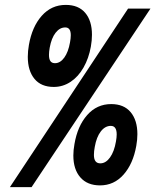

<svg xmlns="http://www.w3.org/2000/svg" viewBox="-20 -760 640 784"><path d="M503 -725H594.5L109 4H20.5ZM93.5 -528Q93.5 -551 98 -576.5Q111 -651 150.5 -695.5Q190 -740 248.5 -740Q300.5 -740 328 -707.5Q355.5 -675 355.5 -618Q355.5 -595 351 -569.5Q342.5 -522 321.2 -484.5Q300 -447 268.5 -426Q237 -405 199.5 -405Q148 -405 120.8 -438Q93.5 -471 93.5 -528ZM266 -587.5Q269 -604 269 -616.5Q269 -648 246.5 -648Q224 -648 207 -626.2Q190 -604.5 183 -565.5Q180 -548.5 180 -536Q180 -518.5 186 -510.2Q192 -502 204.5 -502Q226 -502 242.5 -524.8Q259 -547.5 266 -587.5ZM279.5 -125Q279.5 -147 284 -171.5Q296.5 -245.5 336 -290.2Q375.5 -335 434 -335Q486 -335 513.5 -302Q541 -269 541 -212Q541 -189.5 536.5 -164.5Q523.5 -91 484.5 -47Q445.5 -3 388.5 -3Q336.5 -3 308 -35.8Q279.5 -68.5 279.5 -125ZM453.5 -182.5Q456.5 -199 456.5 -211Q456.5 -246 432.5 -246Q409 -246 391.5 -223.2Q374 -200.5 367 -160.5Q363.5 -142.5 363.5 -127.5Q363.5 -93 389.5 -93Q412 -93 429.2 -117Q446.5 -141 453.5 -182.5Z"/></svg>

Font: JuliaMono
Style: Bold Italic
Weight: 700
Italic angle: -9°
Monospace: yes
Designer: cormullion
Foundry: corm
Version: Version 0.057; ttfautohint (v1.8.4)